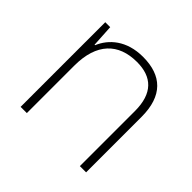

<svg xmlns="http://www.w3.org/2000/svg" viewBox="-134 -695 850 850"><g transform="rotate(45 291.0 -270.0)"><path d="M316 -540C213 -540 154 -486 129 -426H126L120 -530H89V0H128V-297C128 -437 197 -505 313 -505C407 -505 460 -455 460 -345V0H499V-347C499 -479 433 -540 316 -540Z"/></g></svg>

Font: Noto Sans Sinhala ExtraLight
Style: Regular
Weight: 200
Designer: Jelle Bosma - Monotype Design Team
Foundry: Monotype Imaging Inc.
Version: Version 2.006